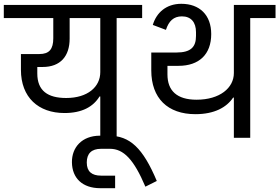

<svg xmlns="http://www.w3.org/2000/svg" viewBox="-40 -724 1468 1009"><path d="M487 0H573V-629H707V-698H-20V-629H240V-523C240 -466 219 -440 167 -440H70V-357C70 -212 162 -130 299 -130C391 -130 450 -163 483 -217H487ZM308 -209C211 -209 156 -247 156 -338V-372H184C278 -372 326 -429 326 -521V-629H487V-345C487 -267 420 -209 308 -209Z M487 265H565V199H491C443 199 416 178 416 130C416 83 441 58 491 58H538C609 58 663 113 724 257L784 227C711 54 643 -11 531 -11H486C390 -11 337 51 338 129C339 212 393 265 487 265Z M1189 0H1275V-629H1408V-698H1189V-340C1189 -262 1115 -200 993 -200C890 -200 840 -247 840 -333V-378H898C1006 -378 1070 -438 1070 -545C1070 -645 1009 -704 913 -704C833 -704 782 -657 763 -593L832 -567C847 -613 872 -638 916 -638C964 -638 990 -607 990 -555V-535C990 -477 963 -448 887 -448H755V-354C755 -208 841 -124 987 -124C1087 -124 1151 -160 1185 -211H1189Z"/></svg>

Font: IBM Plex Devanagari Text
Style: Regular
Weight: 450
Designer: Mike Abbink, Paul van der Laan, Pieter van Rosmalen, Erin McLaughlin
Foundry: Bold Monday
Version: Version 1.0